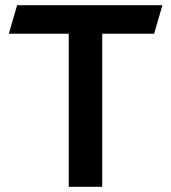

<svg xmlns="http://www.w3.org/2000/svg" viewBox="-20 -720 660 740"><path d="M574 -590 606 -700H46L14 -590H245V0H374V-590Z"/></svg>

Font: Talent
Style: Bold
Weight: 600
Designer: Mike Powis
Version: Version 1.001;hotconv 1.0.109;makeotfexe 2.5.65596